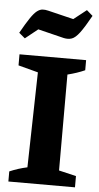

<svg xmlns="http://www.w3.org/2000/svg" viewBox="-61 -948 510 985"><g transform="rotate(5 194.5 -455.5)"><path d="M21 0V-52Q65 -71 112 -81L123 -571L21 -598V-655H364V-603Q344 -594 321.5 -586.5Q299 -579 275 -573V-79L364 -58V0ZM41 -739 10 -765Q38 -815 57 -843Q76 -871 90.5 -882Q105 -893 118.5 -894Q132 -895 148 -891L280 -859L346 -911L377 -884Q343 -823 321.5 -794.5Q300 -766 281.5 -759.5Q263 -753 240 -758L106 -791Z"/></g></svg>

Font: Piazzolla SC
Style: Bold
Weight: 700
Designer: Juan Pablo del Peral
Foundry: Huerta Tipografica
Version: Version 1.330